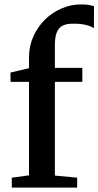

<svg xmlns="http://www.w3.org/2000/svg" viewBox="-20 -851 446 871"><path d="M33.5 0V-45L111.5 -55.5V-479.5H28L27.5 -522L111.5 -541.5V-590Q111.5 -641.5 131.2 -685.5Q151 -729.5 184.2 -762.2Q217.5 -795 260 -813Q302.5 -831 347.5 -831Q371.5 -831 385.2 -828.2Q399 -825.5 406.5 -822.5L406 -723Q395 -731.5 370 -737.8Q345 -744 313 -743.5Q283.5 -744 265 -735Q246.5 -726 237.8 -704.8Q229 -683.5 229 -646.5V-543H353.5V-479.5H229V-54.5L330 -45V0Z"/></svg>

Font: Merriweather 48pt SemiBold
Style: Regular
Weight: 600
Version: Version 2.100